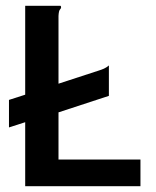

<svg xmlns="http://www.w3.org/2000/svg" viewBox="-20 -643 540 663"><path d="M67 0V-221L11 -203V-298L67 -316V-623H189Q191 -621 191 -618Q191 -614 187 -610Q183 -606 182 -588V-354L320 -399Q330 -402 339 -406Q348 -410 356 -417V-312L182 -255V-92H465V0Z"/></svg>

Font: Inconsolata
Style: Bold
Weight: 700
Monospace: yes
Designer: Raph Levien, Cyreal, Brenton Simpson
Foundry: Raph Levien, Cyreal, Google
Version: Version 3.100; ttfautohint (v1.8.4.7-5d5b)